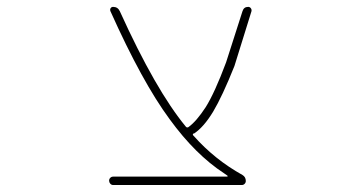

<svg xmlns="http://www.w3.org/2000/svg" viewBox="-20 -564 1040 561"><path d="M310.5 -23.4Q305.7 -23.4 302.2 -27.3Q298.8 -31.2 298.8 -36.1Q298.8 -41 302.2 -44.4Q305.7 -47.9 310.5 -47.9H643.6Q644.5 -47.9 645 -48.8Q645.5 -49.8 644.5 -50.8L634.8 -57.6Q550.8 -112.3 475.6 -215.8Q395.5 -324.2 302.7 -531.2Q300.8 -536.1 303.2 -540Q305.7 -543.9 310.5 -543.9Q324.2 -543.9 330.1 -531.2Q434.6 -300.8 523.4 -193.4Q526.4 -190.4 530.3 -192.4Q553.7 -209 581.1 -251Q607.4 -293 640.6 -381.8L688.5 -531.2Q692.4 -543.9 705.1 -543.9Q710 -543.9 712.9 -540Q715.8 -536.1 714.8 -531.2L665 -371.1Q629.9 -283.2 602.5 -237.3Q575.2 -192.4 546.9 -173.8H544.9Q542 -170.9 544.9 -168L545.9 -167Q607.4 -97.7 688.5 -52.7Q698.2 -46.9 698.2 -35.2Q698.2 -30.3 694.8 -26.9Q691.4 -23.4 686.5 -23.4Z"/></svg>

Font: Rounded-L Mgen+ 2m thin
Style: Regular
Weight: 100
Designer: [Source Han Sans]
Ryoko NISHIZUKA  (kana & ideographs); Paul D. Hunt (Latin, Greek & Cyrillic); Wenlong ZHANG  (bopomofo
Version: Version 1.059.20150602